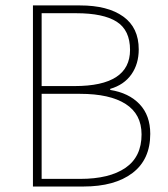

<svg xmlns="http://www.w3.org/2000/svg" viewBox="-20 -680 614 700"><path d="M100.1 0V-660.2H272Q373 -660.2 429.4 -619.6Q485.8 -579.1 485.8 -500Q485.8 -446.8 459 -408.7Q432.1 -370.6 381.8 -356V-352.1Q449.7 -341.3 488.8 -300.3Q527.8 -259.3 527.8 -191.9Q527.8 -98.6 463.1 -49.3Q398.4 0 284.2 0ZM131.8 -366.2H252Q454.1 -366.2 454.1 -498Q454.1 -569.8 405.5 -600.8Q356.9 -631.8 257.8 -631.8H131.8ZM131.8 -27.8H272Q378.9 -27.8 437.5 -68.1Q496.1 -108.4 496.1 -189.9Q496.1 -263.7 438.2 -300.8Q380.4 -337.9 272 -337.9H131.8Z"/></svg>

Font: Source Sans 3 ExtraLight
Style: Regular
Weight: 200
Designer: Paul D. Hunt
Foundry: Adobe
Version: Version 3.052;hotconv 1.1.0;makeotfexe 2.6.0